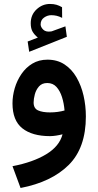

<svg xmlns="http://www.w3.org/2000/svg" viewBox="-20 -691 499 976"><path d="M172.4 -500Q155.8 -513.2 146 -529.5Q136.2 -545.9 136.2 -572.8Q136.2 -615.7 165.8 -643.3Q195.3 -670.9 233.9 -670.9Q252.9 -670.9 267.1 -666.7Q281.2 -662.6 295.4 -654.3L295.9 -600.1Q280.8 -607.9 267.6 -610.8Q254.4 -613.8 240.7 -613.8Q221.2 -613.8 203.9 -601.6Q186.5 -589.4 186.5 -566.4Q187 -552.7 200.2 -540Q213.4 -527.3 239.7 -531.2Q240.2 -531.2 244.1 -532.2L312.5 -557.1L319.8 -503.9L128.4 -427.7L120.6 -480ZM416.5 -99.1Q416.5 61 329.1 147.7Q241.7 234.4 84.5 264.6L43.5 153.8Q147.9 133.8 215.1 93Q282.2 52.2 297.9 -8.3Q282.7 -4.4 265.6 -1.7Q248.5 1 234.4 1Q143.6 1 93.5 -38.8Q43.5 -78.6 43.5 -165.5Q43.5 -203.6 54.9 -242.7Q66.4 -281.7 88.9 -314.7Q111.3 -347.7 144.5 -367.7Q177.7 -387.7 221.2 -387.7Q271.5 -387.7 308.3 -363.3Q345.2 -338.9 369.1 -297.4Q393.1 -255.9 404.8 -204.6Q416.5 -153.3 416.5 -99.1ZM233.9 -119.6Q254.9 -119.6 273.9 -122.3Q293 -125 308.1 -129.4Q305.2 -165.5 295.2 -197.3Q285.2 -229 267.1 -249Q249 -269 220.2 -269Q193.4 -269 178.2 -251.7Q163.1 -234.4 157 -211.2Q150.9 -188 150.9 -169.9Q150.9 -140.1 173.3 -129.9Q195.8 -119.6 233.9 -119.6Z"/></svg>

Font: Vazirmatn UI SemiBold
Style: Regular
Weight: 600
Designer: Saber Rastikerdar
Foundry: Saber Rastikerdar
Version: Version 33.003